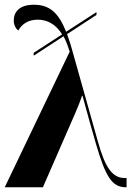

<svg xmlns="http://www.w3.org/2000/svg" viewBox="-23 -790 557 810"><path d="M271 -572 -3 0H158L292 -307C302 -330 313 -356 323 -386H325C346 -309 371 -219 381 -186C422 -45 449 0 508 0H511V-39H503C452 -39 421 -81 390 -193L280 -584C274 -607 266 -628 260 -646L384 -727V-739L256 -656C223 -739 184 -770 120 -770C58 -770 35 -739 35 -703C35 -685 43 -670 54 -661C70 -690 98 -707 136 -707C174 -707 211 -690 239 -645L119 -567V-555L245 -637C255 -619 263 -597 271 -572Z"/></svg>

Font: Noto Serif Display Condensed ExtraBold
Style: Regular
Weight: 800
Width: 3
Designer: Monotype Design Team
Foundry: Monotype Imaging Inc.
Version: Version 2.009